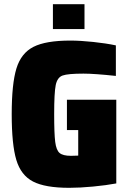

<svg xmlns="http://www.w3.org/2000/svg" viewBox="-20 -890 618 918"><path d="M36 -344Q36 -489 58.5 -562.5Q81 -636 140 -666Q199 -696 316 -696Q364 -696 425.5 -689.5Q487 -683 534 -673V-527Q431 -538 379 -538Q305 -538 279.5 -529Q254 -520 246.5 -483.5Q239 -447 239 -344Q239 -251 244 -211.5Q249 -172 265 -158.5Q281 -145 319 -145L354 -146V-268H300V-413H536V-13Q488 -4 425 2Q362 8 311 8Q196 8 138 -22Q80 -52 58 -125.5Q36 -199 36 -344ZM233 -751V-870H384V-751Z"/></svg>

Font: Saira Semi Condensed Black
Style: Regular
Weight: 900
Width: 4
Designer: Hector Gatti with collaboration of the Omnibus-Type team
Foundry: Omnibus-Type
Version: Version 1.001; ttfautohint (v1.8)